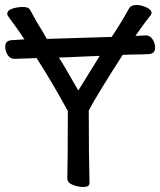

<svg xmlns="http://www.w3.org/2000/svg" viewBox="-20 -735 642 770"><path d="M314 15Q294 15 272 6.5Q250 -2 250 -19Q252 -108 252 -290Q192 -400 127 -502L38 -499Q21 -499 11 -514Q1 -529 1 -549Q1 -572 27 -574Q53 -576 78 -577Q66 -596 46 -624Q26 -652 17.5 -663Q9 -674 9 -679Q9 -694 30 -700.5Q51 -707 71 -707Q93 -707 99 -698Q107 -685 116 -667.5Q125 -650 150 -610L168 -579L428 -587Q469 -649 498 -702Q506 -715 527 -715Q546 -715 567 -705.5Q588 -696 588 -682L585 -675Q556 -639 523 -591L566 -593Q581 -593 591.5 -578Q602 -563 602 -543Q602 -519 575 -518L552 -517Q484 -516 472 -515Q368 -353 336 -292Q336 -107 339 -1Q339 15 314 15ZM294 -372 380 -511 216 -504Q229 -486 294 -372Z"/></svg>

Font: LXGW WenKai TC
Style: Bold
Weight: 700
Designer: LXGW / Fontworks Inc.
Foundry: LXGW / Fontworks Inc.
Version: Version 1.330;April 28, 2024